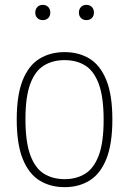

<svg xmlns="http://www.w3.org/2000/svg" viewBox="-20 -763 532 792"><path d="M246.5 9Q187.5 9 143 -18.5Q98.5 -46 73.8 -107.5Q49 -169 49 -270Q49 -370.5 73.5 -431.8Q98 -493 142.5 -520.5Q187 -548 246.5 -548Q305.5 -548 349.8 -520.8Q394 -493.5 418.8 -432.2Q443.5 -371 443.5 -270Q443.5 -169.5 419 -108Q394.5 -46.5 350.2 -18.8Q306 9 246.5 9ZM246.5 -24Q295.5 -24 331.5 -46.5Q367.5 -69 387.5 -122.2Q407.5 -175.5 407.5 -268.5Q407.5 -362.5 387.5 -416.5Q367.5 -470.5 331.5 -492.8Q295.5 -515 246.5 -515Q197.5 -515 161.2 -492.8Q125 -470.5 105 -417.5Q85 -364.5 85 -272Q85 -177.5 105 -123.2Q125 -69 161.2 -46.5Q197.5 -24 246.5 -24ZM336.5 -680Q323 -680 314.2 -688.5Q305.5 -697 305.5 -711Q305.5 -725.5 314.2 -734.2Q323 -743 336.5 -743Q350 -743 358.8 -734.2Q367.5 -725.5 367.5 -711Q367.5 -697 358.8 -688.5Q350 -680 336.5 -680ZM156.5 -680Q143 -680 134.2 -688.5Q125.5 -697 125.5 -711Q125.5 -725.5 134.2 -734.2Q143 -743 156.5 -743Q170 -743 178.8 -734.2Q187.5 -725.5 187.5 -711Q187.5 -697 178.8 -688.5Q170 -680 156.5 -680Z"/></svg>

Font: Encode Sans SmCnd Th
Style: Regular
Weight: 100
Width: 4
Designer: Multiple Designers
Foundry: Impallari Type
Version: Version 3.002; ttfautohint (v1.8.3) -l 8 -r 50 -G 200 -x 14 